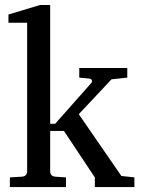

<svg xmlns="http://www.w3.org/2000/svg" viewBox="-20 -757 574 777"><path d="M363.8 0V-39.1L238.8 -227.1H183.1V-64Q183.1 -43.9 204.1 -42L247.1 -39.1V0H20V-39.1L68.8 -42Q89.8 -43.9 89.8 -64V-665H14.2V-698.2L142.1 -736.8H183.1V-255.9H203.1L350.1 -421.9Q352.5 -425.3 352.5 -428.2Q352.5 -432.1 349.6 -435.3Q346.7 -438.5 341.8 -439L300.8 -442.9V-481.9H495.1V-442.9L431.2 -436L298.8 -294.9L471.2 -44.9L523.9 -39.1V0Z"/></svg>

Font: TAML ThiruValluvar
Style: Regular
Weight: 400
Version: Version 0.271; dev 7ad24fM